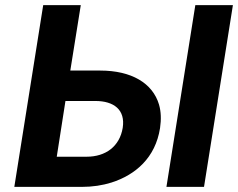

<svg xmlns="http://www.w3.org/2000/svg" viewBox="-20 -731 931 751"><path d="M36 0H300C342 0 381 -6 416 -17C510 -47 588 -114 606 -230C611 -264 610 -294 602 -322C577 -406 494 -455 372 -455H255L296 -711H149ZM202 -118 236 -336H353C425 -336 471 -302 460 -231C448 -158 393 -118 319 -118ZM631 0H778L891 -711H744Z"/></svg>

Font: Asimov Pro
Style: BdObl
Weight: 700
Designer: Google
Version: Version 2.000980; 2014